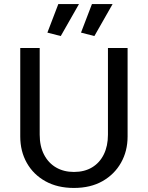

<svg xmlns="http://www.w3.org/2000/svg" viewBox="-20 -917 730 948"><path d="M176 -680H80V-243Q80 -170 112.5 -112.5Q145 -55 204.5 -22Q264 11 345 11Q427 11 486 -22.5Q545 -56 577.5 -113.5Q610 -171 610 -243V-680H513V-252Q513 -196 492.5 -154.5Q472 -113 434.5 -90.5Q397 -68 345 -68Q295 -68 257 -90Q219 -112 197.5 -153.5Q176 -195 176 -252ZM280 -739 370 -897H268L214 -756ZM446 -739 536 -897H434L380 -756Z"/></svg>

Font: Catamaran Medium
Style: Regular
Weight: 500
Designer: Pria Ravichandran
Version: Version 2.000